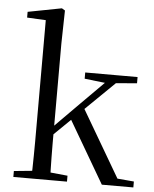

<svg xmlns="http://www.w3.org/2000/svg" viewBox="-56 -852 718 898"><g transform="rotate(5 303.5 -402.5)"><path d="M40.5 0V-27.8L150.1 -38.6H182.7L292.3 -27.8V0ZM124.7 0Q125.7 -20.2 126.2 -48.5Q126.7 -76.8 127.2 -108.6Q127.7 -140.5 127.7 -171.6Q127.7 -202.7 127.7 -228.5V-743.7L39.7 -748.1V-775.1L198.1 -805.5L213.1 -796.5L209.9 -641V-231Q209.9 -204.6 209.9 -172.7Q209.9 -140.9 210.4 -108.8Q210.9 -76.8 211.5 -48.5Q212.1 -20.2 213.1 0ZM169.4 -175.4V-218.6H173.2L320.5 -367.2L468.9 -516H518.5ZM455.9 0 280.9 -299.4 338.6 -354.8 526.2 -34.6 603.9 -27.8V0ZM332.8 -486.8V-516H578.6V-486.8L461.8 -477.1L443 -474.1Z"/></g></svg>

Font: Noto Serif JP
Style: Regular
Weight: 200
Designer: Ryoko NISHIZUKA 西塚涼子 (kana & ideographs); Frank Grießhammer (Latin, Greek & Cyrillic); Wenlong ZHANG 张文龙 (bopomofo); San
Foundry: Adobe
Version: Version 2.001;hotconv 1.1.0;makeotfexe 2.6.0